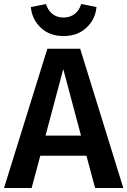

<svg xmlns="http://www.w3.org/2000/svg" viewBox="-25 -933 632 953"><path d="M404 -160H175L132 0H-5L210 -691H373L587 0H447ZM377 -260 289 -590 201 -260ZM128 -898 203 -913Q213 -882 235 -864Q257 -846 290 -846Q323 -846 346 -864Q369 -882 378 -913L454 -898Q448 -836 403.5 -795Q359 -754 290 -754Q222 -754 178 -795Q134 -836 128 -898Z"/></svg>

Font: Fira Sans Medium
Style: Regular
Weight: 500
Designer: bBox Type GmbH & Carrois Corporate GbR & Edenspiekermann AG
Foundry: bBox Type GmbH & Carrois Corporate GbR & Edenspiekermann AG
Version: Version 4.301